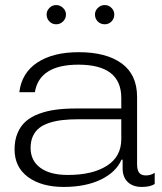

<svg xmlns="http://www.w3.org/2000/svg" viewBox="-20 -738 645 766"><path d="M233.9 7.8Q145.5 7.8 91.8 -31.7Q38.1 -71.3 38.1 -142.1Q38.1 -178.7 50 -207Q62 -235.4 82.8 -253.7Q103.5 -272 134.8 -283.7Q166 -295.4 202.1 -300.3Q238.3 -305.2 283.2 -305.2H463.9V-347.2Q463.9 -480 293 -480Q137.2 -480 119.1 -370.1H57.1Q66.4 -447.3 128.9 -488.5Q191.4 -529.8 293.9 -529.8Q403.8 -529.8 465.3 -485.1Q526.9 -440.4 526.9 -351.1V-83Q526.9 -59.1 535.4 -48.6Q543.9 -38.1 562 -38.1Q582 -38.1 597.2 -48.8V-3.9Q579.1 7.8 545.9 7.8Q510.3 7.8 489.7 -11.7Q469.2 -31.2 469.2 -66.9V-101.1H464.8Q443.4 -51.3 382.6 -21.7Q321.8 7.8 233.9 7.8ZM102.1 -147.9Q102.1 -97.2 140.9 -68.6Q179.7 -40 251 -40Q349.1 -40 406.5 -76.7Q463.9 -113.3 463.9 -183.1V-262.2H293Q257.3 -262.2 229.5 -259Q201.7 -255.9 177.2 -248Q152.8 -240.2 136.7 -227.5Q120.6 -214.8 111.3 -194.8Q102.1 -174.8 102.1 -147.9ZM166 -680.2Q166 -695.3 177.2 -706.5Q188.5 -717.8 204.1 -717.8Q219.7 -717.8 231.4 -706.5Q243.2 -695.3 243.2 -680.2Q243.2 -664.1 231.7 -652.6Q220.2 -641.1 204.1 -641.1Q188.5 -641.1 177.2 -652.3Q166 -663.6 166 -680.2ZM358.9 -680.2Q358.9 -695.3 370.4 -706.5Q381.8 -717.8 397.9 -717.8Q413.6 -717.8 424.8 -706.5Q436 -695.3 436 -680.2Q436 -663.6 424.8 -652.3Q413.6 -641.1 397.9 -641.1Q381.3 -641.1 370.1 -652.3Q358.9 -663.6 358.9 -680.2Z"/></svg>

Font: Lumene Sans Expanded Light
Style: Regular
Weight: 300
Width: 7
Designer: Deni Anggara
Version: Version 1.003;Glyphs 3.1.2 (3151)